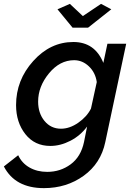

<svg xmlns="http://www.w3.org/2000/svg" viewBox="-64 -749 689 992"><path d="M233 -701 297 -729 364 -666 458 -729 511 -701 391 -606H311ZM-44 111 30 53Q49 94 88.5 116.5Q128 139 180 139Q248 139 301 100Q354 61 370 -15L386 -95Q351 -48 299.5 -21.5Q248 5 196 5Q115 5 67 -56Q19 -117 19 -206Q19 -335 107.5 -433.5Q196 -532 315 -532Q426 -532 470 -424L491 -523H588L480 -15Q457 95 368.5 159Q280 223 163 223Q14 223 -44 111ZM406 -188 436 -325Q429 -374 395.5 -406Q362 -438 319 -438Q245 -438 189 -370Q133 -302 133 -224Q133 -164 166 -124Q199 -84 251 -84Q296 -84 340.5 -115Q385 -146 406 -188Z"/></svg>

Font: Raleway-v4020 SemiBold
Style: Italic
Weight: 600
Italic angle: -12°
Designer: Matt McInerney, Pablo Impallari, Rodrigo Fuenzalida
Foundry: Matt McInerney, Pablo Impallari, Rodrigo Fuenzalida
Version: Version 4.020;PS 004.020;hotconv 1.0.88;makeotf.lib2.5.64775